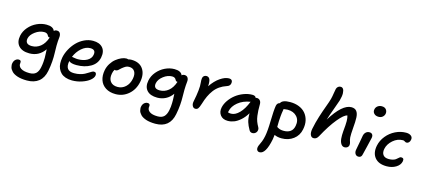

<svg xmlns="http://www.w3.org/2000/svg" viewBox="-77 -1565 5764 2605"><g transform="rotate(15 2805.0 -262.5)"><path d="M317.9 186Q277.8 186 243.4 181.2Q209 176.3 183.8 168Q158.7 159.7 138.2 148.2Q117.7 136.7 105 123.3Q92.3 109.9 82.8 95Q73.2 80.1 70.1 65.2Q66.9 50.3 65.4 35.6Q64 21 67.9 7.8Q73.7 -22.5 94 -41.3Q114.3 -60.1 141.1 -60.1Q176.8 -60.1 171.9 -22Q163.1 24.9 203.4 52.5Q243.7 80.1 325.2 80.1Q385.7 80.1 417 50.8Q448.2 21.5 460 -38.1Q467.8 -75.2 470.9 -113.3Q474.1 -151.4 473.9 -173.6Q473.6 -195.8 471.7 -237.1Q469.7 -278.3 469.2 -293Q390.6 -178.2 254.9 -178.2Q152.3 -178.2 104 -232.4Q55.7 -286.6 73.2 -377Q86.9 -443.8 134.3 -499Q181.6 -554.2 247.3 -584.7Q313 -615.2 381.8 -615.2Q476.6 -615.2 498 -557.1Q510.3 -574.2 539.1 -574.2Q570.3 -574.2 583.5 -550.8Q596.7 -527.3 592.8 -494.1Q585.9 -437 585.4 -374.5Q585 -312 587.2 -266.6Q589.4 -221.2 584.7 -153.6Q580.1 -85.9 565.9 -14.2Q546.4 85 483.4 135.5Q420.4 186 317.9 186ZM179.2 -366.2Q171.9 -326.2 192.1 -304.2Q212.4 -282.2 262.2 -282.2Q329.1 -282.2 383.3 -325.7Q437.5 -369.1 467.8 -458Q465.8 -457 462.9 -457Q451.2 -457 443.6 -465.3Q436 -473.6 431.9 -483.4Q427.7 -493.2 413.8 -501.5Q399.9 -509.8 377 -509.8Q312.5 -509.8 251.5 -465.1Q190.4 -420.4 179.2 -366.2Z M908.7 26.9Q857.9 26.9 817.6 12.9Q777.3 -1 752.4 -25.4Q727.5 -49.8 712.4 -83.7Q697.3 -117.7 696 -157.2Q694.8 -196.8 702.6 -241.2Q714.8 -301.8 746.3 -359.9Q777.8 -418 822.5 -464.1Q867.2 -510.3 926.8 -538.6Q986.3 -566.9 1048.8 -566.9Q1139.6 -566.9 1184.6 -515.9Q1229.5 -464.8 1211.9 -376Q1193.8 -285.6 1111.1 -237.8Q1028.3 -189.9 913.6 -189.9Q835.9 -189.9 806.6 -217.8Q777.8 -75.2 910.6 -75.2Q954.6 -75.2 992.7 -84.5Q1030.8 -93.8 1056.2 -107.2Q1081.5 -120.6 1101.8 -134Q1122.1 -147.5 1138.9 -156.7Q1155.8 -166 1168 -166Q1188 -166 1196.5 -152.8Q1205.1 -139.6 1200.7 -116.2Q1193.8 -84 1153.6 -51Q1113.3 -18.1 1046.6 4.4Q980 26.9 908.7 26.9ZM829.6 -282.2Q835.9 -282.2 861.8 -277.1Q887.7 -272 910.6 -272Q989.7 -272 1041.7 -302Q1093.8 -332 1103.5 -382.8Q1119.1 -460.9 1038.6 -460.9Q974.6 -460.9 916.3 -409.7Q857.9 -358.4 826.7 -282.2Z M1526.9 53.2Q1443.8 53.2 1387 16.6Q1330.1 -20 1308.8 -82.5Q1287.6 -145 1302.7 -222.2Q1312.5 -273.4 1340.8 -318.1Q1369.1 -362.8 1405 -391.1Q1440.9 -419.4 1478.3 -435.8Q1515.6 -452.1 1546.9 -452.1Q1558.6 -452.1 1572.8 -446.8Q1595.7 -453.1 1615.7 -453.1Q1729 -453.1 1780.5 -380.6Q1832 -308.1 1809.1 -192.9Q1786.6 -81.5 1708.7 -14.2Q1630.9 53.2 1526.9 53.2ZM1408.7 -204.1Q1394.5 -132.8 1427.2 -90.3Q1460 -47.9 1528.8 -47.9Q1592.8 -47.9 1640.1 -91.6Q1687.5 -135.3 1701.7 -208Q1715.3 -273.9 1690.9 -313Q1666.5 -352.1 1611.8 -352.1Q1585.9 -352.1 1566.9 -342Q1547.9 -332 1518.1 -308.1Q1508.3 -299.8 1495.8 -287.8Q1483.4 -275.9 1477.8 -271.2Q1472.2 -266.6 1463.4 -262.7Q1454.6 -258.8 1444.8 -258.8Q1437.5 -258.8 1430.7 -262.2Q1414.6 -237.8 1408.7 -204.1Z M2152.8 301.8Q2113.3 301.8 2079.3 296.9Q2045.4 292 2021 283.7Q1996.6 275.4 1976.3 263.9Q1956.1 252.4 1943.6 239Q1931.2 225.6 1921.9 210.9Q1912.6 196.3 1909.7 181.4Q1906.7 166.5 1905.3 151.9Q1903.8 137.2 1907.7 124Q1913.6 93.8 1934.3 75Q1955.1 56.2 1981.9 56.2Q2018.6 56.2 2013.7 94.2Q2004.4 141.1 2042 168.9Q2079.6 196.8 2157.7 196.8Q2215.8 196.8 2246.3 167.5Q2276.9 138.2 2289.6 78.1Q2294.9 50.8 2298.1 25.4Q2301.3 0 2301.5 -27.8Q2301.8 -55.7 2301.8 -69.8Q2301.8 -84 2300 -117.2Q2298.3 -150.4 2297.9 -158.2Q2257.8 -102.1 2203.1 -74.5Q2148.4 -46.9 2086.9 -46.9Q1986.8 -46.9 1940.2 -99.1Q1893.6 -151.4 1911.6 -241.2Q1924.8 -308.1 1971.4 -363.8Q2018.1 -419.4 2082.8 -450.7Q2147.5 -481.9 2213.9 -481.9Q2307.1 -481.9 2328.6 -424.8Q2340.8 -439.9 2366.7 -439.9Q2398.9 -439.9 2413.3 -417Q2427.7 -394 2423.8 -361.8Q2417.5 -306.2 2416.5 -245.4Q2415.5 -184.6 2417 -141.1Q2418.5 -97.7 2413.6 -32.7Q2408.7 32.2 2394.5 102.1Q2355.5 301.8 2152.8 301.8ZM2018.6 -233.9Q2001 -150.9 2093.8 -150.9Q2160.2 -150.9 2214.4 -194.1Q2268.6 -237.3 2297.9 -325.2H2293.5Q2281.2 -325.2 2273.7 -333.5Q2266.1 -341.8 2262 -351.6Q2257.8 -361.3 2244.6 -369.6Q2231.4 -377.9 2209.5 -377.9Q2147 -377.9 2088.6 -333Q2030.3 -288.1 2018.6 -233.9Z M2623.5 -35.2Q2598.6 -35.2 2584.5 -60.8Q2570.3 -86.4 2576.7 -121.1Q2616.2 -312.5 2605.5 -397Q2601.1 -434.1 2605.5 -460.9Q2608.9 -480.5 2623.3 -492.2Q2637.7 -503.9 2657.2 -503.9Q2689.9 -503.9 2704.3 -475.1Q2718.8 -446.3 2714.4 -375Q2771 -459.5 2838.6 -505.6Q2906.2 -551.8 2960.4 -551.8Q2990.2 -551.8 3002 -536.1Q3013.7 -520.5 3008.3 -492.2Q3001.5 -455.6 2958.5 -442.9Q2904.3 -424.8 2862.1 -395.5Q2819.8 -366.2 2788.6 -324.5Q2757.3 -282.7 2734.9 -234.6Q2712.4 -186.5 2693.4 -123Q2676.8 -70.3 2663.1 -52.7Q2649.4 -35.2 2623.5 -35.2Z M3091.8 9.8Q3021.5 9.8 2987.1 -35.2Q2952.6 -80.1 2965.8 -144Q2976.1 -195.3 3010.7 -245.6Q3045.4 -295.9 3093.8 -334Q3142.1 -372.1 3203.4 -395.5Q3264.6 -418.9 3324.7 -418.9Q3369.6 -418.9 3377.9 -390.1Q3385.3 -393.1 3394 -393.1Q3422.4 -393.1 3439.2 -373.8Q3456.1 -354.5 3456.1 -324.2Q3456.1 -264.6 3457.3 -233.6Q3458.5 -202.6 3463.9 -160.9Q3469.2 -119.1 3481.7 -85.4Q3494.1 -51.8 3515.1 -15.1Q3523.9 -0.5 3523.7 17.1Q3523.4 34.7 3515.9 49.1Q3508.3 63.5 3492.9 73.2Q3477.5 83 3458 83Q3427.2 83 3412.1 55.2Q3381.3 2 3366.5 -45.7Q3351.6 -93.3 3352.1 -167Q3315.4 -105 3268.6 -64Q3221.7 -22.9 3178.5 -6.6Q3135.3 9.8 3091.8 9.8ZM3069.8 -120.1Q3069.8 -119.6 3066.9 -103Q3084 -96.2 3110.8 -96.2Q3168.5 -96.2 3225.8 -154.5Q3283.2 -212.9 3325.7 -320.8Q3222.2 -304.7 3153.1 -248Q3084 -191.4 3069.8 -120.1Z M3858.9 49.8Q3799.8 49.8 3756.8 28.8Q3753.9 62.5 3748 94.2Q3705.1 309.1 3620.1 309.1Q3597.2 309.1 3585 292.7Q3572.8 276.4 3578.1 246.1Q3581.5 229 3592 208.5Q3602.5 188 3615.2 155.8Q3627.9 123.5 3637.2 78.1Q3652.8 2 3655.5 -141.6Q3658.2 -285.2 3669.9 -356Q3673.8 -377 3685.3 -389.9Q3696.8 -402.8 3713.9 -404.8Q3735.8 -456.1 3847.2 -456.1Q3916.5 -456.1 3972.2 -433.6Q4027.8 -411.1 4062.7 -370.1Q4097.7 -329.1 4111.6 -271.7Q4125.5 -214.4 4110.8 -144Q4093.3 -54.2 4023.9 -2.2Q3954.6 49.8 3858.9 49.8ZM3781.2 -323.2Q3773.4 -282.7 3769.3 -235.4Q3765.1 -188 3764.6 -164.8Q3764.2 -141.6 3763.2 -85Q3764.2 -84.5 3768.8 -81.5Q3773.4 -78.6 3774.9 -77.6Q3776.4 -76.7 3781.5 -74Q3786.6 -71.3 3789.3 -70.1Q3792 -68.8 3797.6 -66.4Q3803.2 -64 3807.6 -63Q3812 -62 3818.8 -60.3Q3825.7 -58.6 3832 -57.9Q3838.4 -57.1 3846.4 -56.6Q3854.5 -56.2 3863.3 -56.2Q3918 -56.2 3954.3 -82Q3990.7 -107.9 4001 -163.1Q4017.1 -243.7 3970.5 -295.4Q3923.8 -347.2 3838.9 -347.2Q3827.6 -347.2 3806.4 -344Q3785.2 -340.8 3783.2 -340.8Q3783.2 -336.9 3781.2 -323.2Z M4277.8 -64.9Q4246.1 -64.9 4232.2 -97.7Q4218.3 -130.4 4229.5 -186Q4247.6 -275.9 4275.1 -363Q4302.7 -450.2 4330.8 -525.6Q4358.9 -601.1 4369.6 -641.1Q4378.9 -676.3 4385.7 -723.6Q4392.6 -771 4397.5 -789.1Q4403.3 -808.1 4417.7 -821Q4432.1 -834 4454.6 -834Q4477.1 -834 4490.2 -815.7Q4503.4 -797.4 4505.4 -756.6Q4507.3 -715.8 4488.8 -649.9Q4477.5 -612.3 4440.9 -514.9Q4404.3 -417.5 4385.7 -355Q4539.6 -604 4667.5 -604Q4717.3 -604 4741.2 -573Q4765.1 -542 4767.3 -483.9Q4769.5 -425.8 4761.7 -342.8Q4753.4 -240.2 4756.3 -204.1Q4759.3 -168 4771.5 -136.2Q4777.3 -118.2 4774.4 -97.2Q4771.5 -79.1 4755.1 -66.7Q4738.8 -54.2 4715.8 -54.2Q4685.1 -54.2 4666 -82.8Q4647 -111.3 4642.8 -156.7Q4638.7 -202.1 4643.6 -258.8Q4653.8 -359.4 4653.1 -405Q4652.3 -450.7 4642.6 -481Q4597.7 -475.6 4515.1 -375.5Q4432.6 -275.4 4342.8 -108.9Q4328.6 -84.5 4313.2 -74.7Q4297.9 -64.9 4277.8 -64.9Z M5053.7 -573.2Q5012.7 -573.2 4990 -597.7Q4967.3 -622.1 4974.6 -657.2Q4980.5 -687 5005.1 -705.1Q5029.8 -723.1 5062.5 -723.1Q5104.5 -723.1 5124.3 -696.8Q5144 -670.4 5137.7 -637.2Q5132.8 -611.8 5111.1 -592.5Q5089.4 -573.2 5053.7 -573.2ZM4930.7 20Q4900.4 20 4885.5 -4.2Q4870.6 -28.3 4876.5 -62Q4889.6 -127 4900.4 -189.5Q4911.1 -252 4914.6 -270Q4921.4 -301.3 4941.7 -320.1Q4961.9 -338.9 4992.7 -338.9Q5018.6 -338.9 5032 -321.3Q5045.4 -303.7 5039.6 -272Q5035.2 -247.6 5010 -147Q4984.9 -46.4 4980.5 -25.9Q4972.7 20 4930.7 20Z M5333 46.9Q5219.2 46.9 5166.5 -18.1Q5113.8 -83 5134.3 -188Q5149.9 -265.1 5201.2 -328.1Q5252.4 -391.1 5324.7 -426.5Q5397 -461.9 5474.1 -461.9Q5518.1 -461.9 5543.9 -441.2Q5569.8 -420.4 5562 -383.8Q5557.1 -359.9 5543.2 -346.4Q5529.3 -333 5511.2 -333Q5498.5 -333 5485.8 -342.5Q5473.1 -352.1 5459 -352.1Q5382.3 -352.1 5319.8 -297.6Q5257.3 -243.2 5243.2 -172.9Q5232.4 -118.7 5256.6 -86.9Q5280.8 -55.2 5336.9 -55.2Q5368.7 -55.2 5393.1 -62Q5417.5 -68.8 5431.2 -78.6Q5444.8 -88.4 5455.3 -98.4Q5465.8 -108.4 5475.3 -115.2Q5484.9 -122.1 5495.1 -122.1Q5516.6 -122.1 5525.4 -110.8Q5534.2 -99.6 5529.3 -73.2Q5518.1 -20 5462.6 13.4Q5407.2 46.9 5333 46.9Z"/></g></svg>

Font: Shantell Sans Irregular Bouncy
Style: Italic
Weight: 500
Italic angle: -11.31°
Designer: Stephen Nixon, Anya Danilova, Shantell Martin
Foundry: Arrow Type
Version: Version 1.006;[9816181b4]